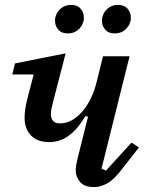

<svg xmlns="http://www.w3.org/2000/svg" viewBox="-20 -749 593 781"><path d="M363 12Q323 12 305.5 -9Q288 -30 288 -56Q288 -67 290.5 -81Q293 -95 296 -106L338 -274L328 -277Q293 -220 257.5 -195.5Q222 -171 181 -171Q131 -171 105.5 -198.5Q80 -226 80 -270Q80 -289 83 -307.5Q86 -326 92 -350L117 -446H30L41 -491L247 -532L198 -343Q192 -320 189.5 -308Q187 -296 187 -285Q187 -247 225 -247Q249 -247 271.5 -259.5Q294 -272 313.5 -294Q333 -316 348 -346Q363 -376 372 -411L399 -520H507L393 -63L411 -55L515 -169L545 -149L480 -66Q445 -19 417 -3.5Q389 12 363 12ZM256 -613Q230 -613 217 -628.5Q204 -644 204 -662Q204 -667 204 -671.5Q204 -676 206 -681Q211 -701 228 -715Q245 -729 269 -729Q295 -729 308 -713.5Q321 -698 321 -680Q321 -675 321 -670.5Q321 -666 319 -661Q314 -641 297 -627Q280 -613 256 -613ZM447 -613Q421 -613 408 -628.5Q395 -644 395 -662Q395 -667 395 -671.5Q395 -676 397 -681Q402 -701 419 -715Q436 -729 460 -729Q486 -729 499 -713.5Q512 -698 512 -680Q512 -675 512 -670.5Q512 -666 510 -661Q505 -641 488 -627Q471 -613 447 -613Z"/></svg>

Font: IBM Plex Serif Medm
Style: Italic
Weight: 500
Italic angle: -14°
Designer: Mike Abbink, Paul van der Laan, Pieter van Rosmalen
Foundry: Bold Monday
Version: Version 3.001